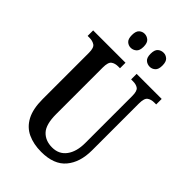

<svg xmlns="http://www.w3.org/2000/svg" viewBox="-268 -1019 1133 1133"><g transform="rotate(45 299.0 -452.5)"><path d="M303 10Q239 10 190.5 -12.5Q142 -35 115.5 -85Q89 -135 89 -217V-603Q89 -645 71.5 -656.5Q54 -668 29 -668H13V-714H283V-668H268Q242 -668 225 -656Q208 -644 208 -599V-210Q208 -124 241 -89Q274 -54 330 -54Q387 -54 418.5 -96.5Q450 -139 450 -211V-603Q450 -645 434 -656.5Q418 -668 391 -668H376V-714H585V-668H569Q543 -668 526 -656Q509 -644 509 -599V-209Q509 -109 459 -49.5Q409 10 303 10ZM401 -798Q380 -798 365 -811Q350 -824 350 -856Q350 -889 365 -902Q380 -915 401 -915Q419 -915 434 -902Q449 -889 449 -856Q449 -824 434 -811Q419 -798 401 -798ZM242 -798Q223 -798 208.5 -811Q194 -824 194 -856Q194 -889 208.5 -902Q223 -915 242 -915Q261 -915 276.5 -902Q292 -889 292 -856Q292 -824 276.5 -811Q261 -798 242 -798Z"/></g></svg>

Font: Noto Serif Myanmar ExtraCondensed SemiBold
Style: Regular
Weight: 600
Width: 2
Designer: Ben Mitchell and the Monotype Design Team
Foundry: Monotype Imaging Inc.
Version: Version 2.106; ttfautohint (v1.8.4.7-5d5b)